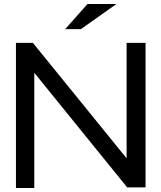

<svg xmlns="http://www.w3.org/2000/svg" viewBox="-20 -940 810 963"><path d="M615 -725V-146L145 -725H60V3H152V-575L618 0H710V-725ZM307 -794H386L564 -920H419Z"/></svg>

Font: Sawarabi Gothic
Style: Regular
Weight: 400
Designer: mshio (mshio@users.sourceforge.jp)
Version: Version 20141215